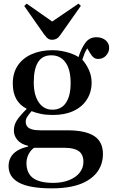

<svg xmlns="http://www.w3.org/2000/svg" viewBox="-20 -802 618 1052"><path d="M264 230Q202 230 157 222Q112 214 83.5 198.5Q55 183 41 160.5Q27 138 27 108Q27 82 38.5 60.5Q50 39 74 24Q98 9 134 1V-3Q95 -12 75.5 -35Q56 -58 56 -87Q56 -116 71 -140.5Q86 -165 125 -204V-207Q89 -225 69.5 -259Q50 -293 50 -345Q50 -402 77 -442.5Q104 -483 153.5 -505Q203 -527 268 -527Q294 -527 318.5 -522.5Q343 -518 367 -510Q391 -502 410 -489Q426 -539 448.5 -568.5Q471 -598 508 -598Q528 -598 544 -590.5Q560 -583 569 -570Q578 -557 578 -539Q578 -516 561 -497.5Q544 -479 518 -479Q503 -479 493 -487Q483 -495 475 -509L458 -537Q449 -523 443 -508.5Q437 -494 431 -475Q452 -452 467 -419Q482 -386 482 -350Q482 -297 456 -256.5Q430 -216 382.5 -194Q335 -172 270 -172Q233 -172 204 -178Q175 -184 153 -193Q136 -173 128.5 -161Q121 -149 121 -135Q121 -119 129.5 -108.5Q138 -98 156 -93Q174 -88 202 -88H349Q447 -88 495.5 -57Q544 -26 544 42Q544 74 533.5 102.5Q523 131 501 154.5Q479 178 446 195Q413 212 367.5 221Q322 230 264 230ZM272 200Q321 200 358.5 185Q396 170 416.5 144Q437 118 437 85Q437 44 411.5 26Q386 8 337 8H166Q146 23 135.5 45.5Q125 68 125 91Q125 147 161 173.5Q197 200 272 200ZM267 -201Q316 -201 341.5 -239Q367 -277 367 -347Q367 -421 339 -460Q311 -499 261 -499Q212 -499 188.5 -461.5Q165 -424 165 -351Q165 -281 192.5 -241Q220 -201 267 -201ZM266 -584Q258 -584 250.5 -586.5Q243 -589 236 -596.5Q229 -604 220 -616L113 -769L126 -782L266 -684L410 -782L423 -770L311 -611Q301 -596 290 -590Q279 -584 266 -584Z"/></svg>

Font: Literata 60pt Medium
Style: Regular
Weight: 500
Designer: Latin by Veronika Burian and Jose Scaglione. Greek by Irene Vlachou. Cyrillic by Vera Evstafieva.
Foundry: TypeTogether
Version: Version 3.103;gftools[0.9.29]